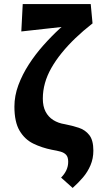

<svg xmlns="http://www.w3.org/2000/svg" viewBox="-20 -731 493 946"><path d="M338 195 281 144Q298 127 307 107.5Q316 88 316 66Q316 43 306 32Q296 21 278 16Q260 11 236 7Q186 -3 144 -23.5Q102 -44 76.5 -87Q51 -130 51 -206Q51 -259 70.5 -311.5Q90 -364 122 -413.5Q154 -463 194 -508Q234 -553 276 -591.5Q318 -630 356 -659L435 -615Q389 -579 351.5 -543Q314 -507 284 -470Q254 -433 233 -396Q212 -359 201.5 -321.5Q191 -284 191 -245Q191 -207 204.5 -181Q218 -155 242.5 -139.5Q267 -124 300 -119Q336 -112 368 -101.5Q400 -91 420 -65.5Q440 -40 440 11Q440 50 426 83Q412 116 389 143Q366 170 338 195ZM85 -576 92 -711H427L436 -615Z"/></svg>

Font: Ysabeau ExtraBold
Style: Regular
Weight: 800
Designer: Christian Thalmann (Catharsis Fonts)
Version: Version 2.002